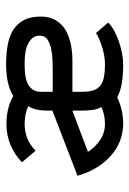

<svg xmlns="http://www.w3.org/2000/svg" viewBox="85 -508 432 643"><g transform="rotate(90 301.5 -186.0)"><path d="M301 -14Q282 -2 255.5 4Q229 10 194 10Q158 10 129 4.5Q100 -1 79 -14Q58 -28 46.5 -50Q35 -72 35 -106Q35 -136 47.5 -156.5Q60 -177 80 -189Q101 -201 127 -206.5Q153 -212 181 -212H287V-244Q287 -263 283.5 -277.5Q280 -292 270 -302Q261 -312 242.5 -316.5Q224 -321 194 -321Q181 -321 166 -318.5Q151 -316 137 -311.5Q123 -307 110 -301.5Q97 -296 90 -291Q81 -302 72.5 -311.5Q64 -321 55 -332Q65 -342 82 -351.5Q99 -361 118 -367.5Q137 -374 157 -378Q177 -382 195 -382Q233 -382 260.5 -377Q288 -372 305 -362Q326 -372 348.5 -377Q371 -382 394 -382Q425 -382 453.5 -370.5Q482 -359 504 -338Q526 -318 542.5 -290Q559 -262 568 -229Q513 -208 459 -187Q405 -166 350 -145V-129Q350 -109 346.5 -93Q343 -77 335 -64Q348 -58 363.5 -55Q379 -52 394 -52Q421 -52 444 -61.5Q467 -71 484 -89L523 -43Q498 -19 465.5 -5Q433 9 394 9Q369 9 345.5 3.5Q322 -2 301 -14ZM99 -103Q99 -86 109 -76Q119 -66 134 -60Q147 -55 163 -53.5Q179 -52 194 -52Q209 -52 225.5 -53.5Q242 -55 255.5 -60.5Q269 -66 278 -77Q287 -88 287 -107V-146H220Q205 -146 184 -145.5Q163 -145 144 -141Q125 -137 112 -128.5Q99 -120 99 -103ZM350 -242V-212Q385 -225 419.5 -238Q454 -251 488 -264Q472 -289 448 -305Q424 -321 394 -321Q379 -321 365 -318Q351 -315 338 -309Q345 -297 347.5 -280.5Q350 -264 350 -242Z"/></g></svg>

Font: Josefin Slab SemiBold
Style: Regular
Weight: 600
Designer: Santiago Orozco
Foundry: Typemade
Version: Version 2.000